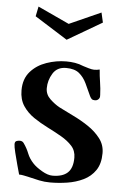

<svg xmlns="http://www.w3.org/2000/svg" viewBox="-55 -811 555 853"><g transform="rotate(5 223.0 -384.0)"><path d="M422 -147Q422 -100 402 -70.5Q382 -41 349 -25Q316 -9 277.5 -3Q239 3 201 3Q176 3 152 -2Q128 -7 104 -13Q94 -15 83 -17.5Q72 -20 61 -20Q57 -34 49.5 -61.5Q42 -89 35.5 -115.5Q29 -142 29 -153Q29 -164 36 -167Q43 -170 51 -170Q63 -170 69 -161Q84 -140 93 -117Q102 -94 121 -74Q135 -59 161.5 -43.5Q188 -28 209 -28Q254 -28 276.5 -49Q299 -70 299 -116Q299 -147 280 -168Q261 -189 231.5 -206Q202 -223 169 -239.5Q136 -256 106.5 -276Q77 -296 58 -324.5Q39 -353 39 -394Q39 -445 67 -477Q95 -509 138.5 -524Q182 -539 226 -539Q246 -539 265 -536Q284 -533 303 -525Q312 -522 327.5 -517.5Q343 -513 352 -513Q365 -513 377 -516Q379 -488 383.5 -460Q388 -432 389 -404V-401Q390 -391 383.5 -384.5Q377 -378 368 -378Q358 -378 353.5 -382Q349 -386 345 -394Q332 -423 319.5 -449.5Q307 -476 286.5 -493Q266 -510 228 -510Q188 -510 169 -479Q150 -448 150 -413Q150 -385 171 -365Q192 -345 214 -333Q241 -319 276.5 -302Q312 -285 345 -263Q378 -241 400 -212.5Q422 -184 422 -147ZM373 -725 219 -635 73 -727 82 -771 222 -706 363 -769Z"/></g></svg>

Font: Kaisei Decol
Style: Bold
Weight: 700
Designer: Font-Kai, 金井和夫
Foundry: KAZUO KANAI
Version: Version 5.003